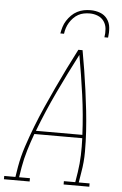

<svg xmlns="http://www.w3.org/2000/svg" viewBox="-99 -998 662 1042"><g transform="rotate(5 231.5 -477.5)"><path d="M-37 0V-18H24L33 -74Q43 -131 61.5 -187Q80 -243 101.5 -298.5Q123 -354 147.5 -409Q172 -464 197.5 -518.5Q223 -573 249.5 -627Q276 -681 304 -735H327Q337 -681 345.5 -627Q354 -573 361.5 -518.5Q369 -464 375 -409Q381 -354 384.5 -298.5Q388 -243 388 -186.5Q388 -130 378 -74L369 -18H428V0H288V-18H350L359 -74Q366 -120 367.5 -166.5Q369 -213 367 -259H106Q89 -213 75 -166.5Q61 -120 53 -74L44 -18H103V0ZM113 -277H366Q361 -386 346 -494Q331 -602 312 -708Q257 -602 206 -494.5Q155 -387 113 -277ZM199 -815Q202 -833 207.5 -851Q213 -869 223.5 -885.5Q234 -902 248 -916Q262 -930 279.5 -939Q297 -948 315 -951.5Q333 -955 352 -955Q379 -955 403.5 -946Q428 -937 443 -916.5Q458 -896 460.5 -869Q463 -842 459 -815H439Q443 -838 441 -861Q439 -884 426.5 -902Q414 -920 393 -928.5Q372 -937 349 -937Q333 -937 317 -934Q301 -931 286.5 -923Q272 -915 260 -902.5Q248 -890 239.5 -876Q231 -862 226 -846.5Q221 -831 219 -815Z"/></g></svg>

Font: Iosevka Curly Slab ThObl
Style: Regular
Weight: 100
Italic angle: -9°
Monospace: yes
Designer: Belleve Invis
Foundry: Belleve Invis
Version: Version 11.0.0; ttfautohint (v1.8.3)